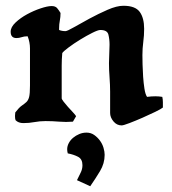

<svg xmlns="http://www.w3.org/2000/svg" viewBox="-20 -425 596 666"><path d="M159 -404Q172 -404 178 -397Q184 -390 190 -380Q190 -366 187.5 -353.5Q185 -341 185 -327V-321Q190 -319 195.5 -318Q201 -317 207 -317Q213 -317 236.5 -330.5Q260 -344 290.5 -360.5Q321 -377 353 -391Q385 -405 408 -405Q449 -405 464.5 -384Q480 -363 480 -325Q480 -302 477 -279.5Q474 -257 474 -234Q474 -222 474.5 -201Q475 -180 476.5 -158.5Q478 -137 481 -117.5Q484 -98 490 -89Q498 -90 505 -90.5Q512 -91 519 -91Q525 -91 531 -90.5Q537 -90 543 -89Q545 -80 545 -70.5Q545 -61 545 -52Q539 -47 518.5 -37Q498 -27 474 -16.5Q450 -6 429 2Q408 10 402 10Q385 10 373.5 -4Q362 -18 362 -33V-107Q362 -130 360 -156.5Q358 -183 358 -206Q358 -222 359 -238Q360 -254 360 -270Q360 -289 356 -305Q352 -321 328 -321Q320 -321 300 -311Q280 -301 258 -287.5Q236 -274 218 -260.5Q200 -247 196 -241Q195 -230 194.5 -219Q194 -208 194 -197V-84Q194 -81 200.5 -72.5Q207 -64 215.5 -54.5Q224 -45 232.5 -36Q241 -27 244 -22L233 -3Q209 -1 185.5 -3Q162 -5 138 -5Q118 -5 99.5 -1.5Q81 2 61 2Q44 2 34 -8Q32 -13 32 -23L33 -35Q46 -52 55.5 -58.5Q65 -65 71.5 -71Q78 -77 81 -88.5Q84 -100 84 -128V-257Q84 -278 76 -299H73Q64 -299 55 -296Q46 -293 37 -293Q17 -293 17 -315Q17 -331 34 -347Q51 -363 74 -375.5Q97 -388 121 -396Q145 -404 159 -404ZM247 200Q253 187 259.5 174.5Q266 162 266 148Q266 127 251 119Q236 111 215 107Q213 99 213 93Q213 82 218.5 71.5Q224 61 233.5 53Q243 45 255 40Q267 35 280 35Q295 35 306.5 43Q318 51 326.5 62.5Q335 74 339 87.5Q343 101 343 112Q343 142 327 168.5Q311 195 293 221Z"/></svg>

Font: CAT Altenglisch
Style: Regular
Weight: 400
Designer: Peter Wiegel
Foundry: Peter Wiegel, CAT Fonts
Version: Version 1.000